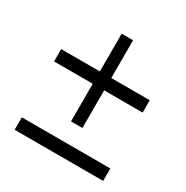

<svg xmlns="http://www.w3.org/2000/svg" viewBox="-134 -703 759 783"><g transform="rotate(30 245.5 -311.0)"><path d="M37.1 -32.2V-90.8H454.1V-32.2ZM37.1 -354V-412.1H219.2V-589.8H272.9V-412.1H454.1V-354H272.9V-176.8H219.2V-354Z"/></g></svg>

Font: Montserrat Light
Style: Regular
Weight: 300
Designer: Julieta Ulanovsky
Foundry: Julieta Ulanovsky
Version: Version 1.000;PS 002.000;hotconv 1.0.70;makeotf.lib2.5.58329